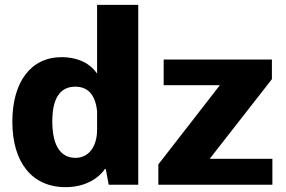

<svg xmlns="http://www.w3.org/2000/svg" viewBox="-20 -763 1180 793"><path d="M251 10C338 10 393 -32 416 -69L429 0H551V-743H381V-459C346 -510 288 -527 235 -527C106 -527 31 -423 31 -260C31 -94 111 10 251 10ZM634 0H1105V-107H846L1103 -436V-517H656V-411H888L634 -84ZM292 -111C238 -111 196 -150 196 -262C196 -373 240 -405 291 -405C337 -405 373 -379 381 -304V-228C381 -153 343 -111 292 -111Z"/></svg>

Font: United Sans ExtraBold
Style: Regular
Weight: 800
Designer: Pablo Impallari, Rodrigo Fuenzalida (Modified by Dan O. Williams)
Version: Version 1.000;PS 001.000;hotconv 1.0.88;makeotf.lib2.5.64775